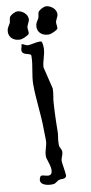

<svg xmlns="http://www.w3.org/2000/svg" viewBox="-117 -913 457 965"><g transform="rotate(-10 111.5 -430.5)"><path d="M64 13C69 13 73 13 77 12C89 10 96 -2 109 -4C112 -5 115 -5 118 -5H122C131 -5 138 -6 144 -16V-20C144 -35 135 -83 135 -93C135 -111 146 -123 146 -139V-142C146 -153 135 -164 135 -175V-185C135 -206 141 -225 141 -247V-256C141 -288 144 -399 150 -421C151 -428 154 -445 154 -462L127 -573C127 -603 145 -636 145 -669V-674C145 -683 144 -692 141 -701C140 -704 135 -705 129 -705C112 -705 84 -697 69 -697C62 -697 54 -703 46 -706C45 -706 45 -707 44 -707H41C38 -707 36 -705 36 -703C36 -702 36 -700 38 -700C34 -691 32 -684 32 -678C32 -648 77 -659 77 -642V-641C77 -592 61 -546 61 -498C61 -421 74 -344 74 -266C74 -251 75 -236 75 -221V-208C75 -186 61 -159 61 -135C61 -130 61 -126 62 -122C66 -106 77 -81 77 -61C77 -55 76 -49 74 -44C70 -36 64 -34 57 -34C46 -34 33 -40 24 -40C21 -40 18 -39 16 -36C12 -29 10 -23 10 -17C10 4 40 13 64 13ZM45 -874C34 -874 13 -863 6 -854C1 -847 2 -831 -2 -822C-7 -812 -14 -804 -17 -794C-18 -789 -19 -783 -19 -779C-19 -750 5 -732 35 -732H38C47 -732 75 -744 82 -752C83 -754 84 -756 84 -760C84 -768 82 -777 82 -782C82 -797 94 -809 96 -823V-827C96 -830 96 -833 95 -836C90 -858 64 -874 45 -874ZM191 -874C180 -874 159 -863 152 -854C147 -847 148 -831 144 -822C139 -812 132 -804 129 -794C128 -789 127 -783 127 -779C127 -750 151 -732 181 -732H184C193 -732 221 -744 228 -752C229 -754 230 -756 230 -760C230 -768 228 -777 228 -782C228 -797 240 -809 242 -823V-827C242 -830 242 -833 241 -836C236 -858 210 -874 191 -874Z"/></g></svg>

Font: Ancial
Style: Regular
Weight: 400
Designer: Daytona Mess (Anne-Dauphine Borione)
Foundry: Daytona Mess (Anne-Dauphine Borione)
Version: Version 1.000;Glyphs 3.2 (3192)